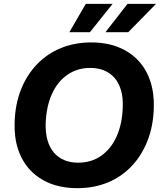

<svg xmlns="http://www.w3.org/2000/svg" viewBox="-20 -956 825 985"><path d="M377.6 9.3Q298 9.3 236.9 -15.1Q175.9 -39.6 134.4 -84.1Q92.9 -128.6 72.6 -190.6Q52.3 -252.7 55 -329Q58 -422.1 87.9 -497.1Q117.7 -572 169.9 -626.3Q222.1 -680.6 292.6 -709.4Q363 -738.3 447.4 -738.3Q526.3 -738.3 587.4 -713.9Q648.4 -689.4 689.9 -644.8Q731.4 -600.1 751.6 -538.1Q771.7 -476 769 -400Q766 -307.6 736.1 -232.3Q706.3 -157 654.4 -102.7Q602.6 -48.4 532.3 -19.6Q462 9.3 377.6 9.3ZM380.6 -121.4Q448.9 -121.4 499.4 -157Q549.9 -192.6 578.5 -256.6Q607.1 -320.6 609.7 -405.7Q611.7 -455.9 600.7 -493.4Q589.7 -530.9 567.7 -556.3Q545.7 -581.7 514.4 -594.6Q483 -607.6 443.6 -607.6Q376.3 -607.6 325.4 -572.1Q274.6 -536.7 246.1 -473.1Q217.6 -409.4 214.3 -323.3Q213 -272.9 224 -235.4Q235 -197.9 257.1 -172.4Q279.3 -147 310.5 -134.2Q341.7 -121.4 380.6 -121.4ZM335.9 -790.9 420.1 -936.1H557.6L441.4 -790.9ZM521 -790.9 634.1 -936.1H780.4L638 -790.9Z"/></svg>

Font: Mona Sans ExtraLight
Style: Italic
Weight: 200
Italic angle: -11.6951°
Designer: Deni Anggara
Foundry: GitHub
Version: Version 2.000